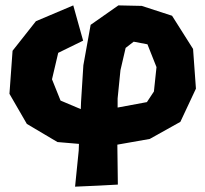

<svg xmlns="http://www.w3.org/2000/svg" viewBox="-20 -532 773 723"><path d="M255.9 -511.7 115.2 -452.1 27.3 -340.8 15.6 -178.7 81.1 -65.4 196.3 2.9 277.3 9.8 276.4 35.2 262.7 170.9 350.6 167 423.8 163.1 421.9 14.6V12.7L543.9 -8.8L659.2 -73.2L717.8 -198.2L707 -347.7L627.9 -472.7L513.7 -509.8L425.8 -511.7L321.3 -438.5L293.9 -286.1L285.2 -148.4L284.2 -121.1L208 -153.3L175.8 -233.4L199.2 -333L293 -378.9L274.4 -445.3ZM422.9 -127V-161.1L433.6 -267.6L453.1 -351.6L483.4 -375L535.2 -365.2L569.3 -279.3L559.6 -187.5L533.2 -147.5Z"/></svg>

Font: MaokenAssortedSans-TC
Style: Regular
Weight: 500
Version: Version 0.83